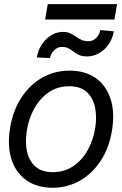

<svg xmlns="http://www.w3.org/2000/svg" viewBox="-20 -893 590 925"><path d="M233.4 11.7Q157.7 11.2 106.9 -24.7Q56.2 -60.5 35.4 -125Q14.6 -189.5 28.3 -275.4Q42 -359.4 82.3 -421.6Q122.6 -483.9 182.6 -518.3Q242.7 -552.7 315.4 -552.7Q390.6 -552.7 441.2 -516.8Q491.7 -481 512.7 -416Q533.7 -351.1 519.5 -264.6Q506.3 -181.6 465.8 -119.4Q425.3 -57.1 365.5 -22.9Q305.7 11.2 233.4 11.7ZM234.4 -63.5Q292 -64 334.5 -93.5Q377 -123 403.3 -171.1Q429.7 -219.2 438.5 -275.4Q447.3 -329.1 438 -375Q428.7 -420.9 398.4 -449.2Q368.2 -477.5 313.5 -477.5Q256.3 -477.5 213.6 -447.5Q170.9 -417.5 144.5 -369.1Q118.2 -320.8 109.4 -264.6Q100.6 -211.4 109.6 -165.5Q118.7 -119.6 149.2 -91.8Q179.7 -64 234.4 -63.5ZM462.9 -748 528.3 -742.2Q522 -705.6 502.9 -678.5Q483.9 -651.4 457 -636.5Q430.2 -621.6 400.4 -621.1Q376 -621.1 360.8 -628.2Q345.7 -635.3 334.2 -644.3Q322.8 -653.3 309.8 -660.2Q296.9 -667 276.4 -667Q257.3 -667 241 -650.6Q224.6 -634.3 220.7 -613.3L157.2 -616.2Q163.6 -652.3 182.1 -679.9Q200.7 -707.5 227.3 -723.4Q253.9 -739.3 283.2 -739.3Q303.7 -739.3 318.4 -732.4Q333 -725.6 345.7 -716.6Q358.4 -707.5 372.6 -700.9Q386.7 -694.3 406.2 -694.3Q426.3 -693.8 442.9 -709.7Q459.5 -725.6 462.9 -748ZM543.9 -873 531.2 -798.8H197.3L210 -873Z"/></svg>

Font: Inter Tight
Style: Italic
Weight: 400
Italic angle: -9.39999°
Designer: Rasmus Andersson
Foundry: rsms
Version: Version 3.002